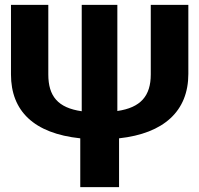

<svg xmlns="http://www.w3.org/2000/svg" viewBox="-20 -767 817 787"><path d="M598 -747V-462C598 -374 557 -326 461 -312V-747H315V-311C217 -325 178 -373 178 -462V-747H25V-462C25 -312 119 -220 309 -200V0H468V-200C652 -220 752 -312 752 -464V-747Z"/></svg>

Font: Glow Sans SC Normal
Style: Bold
Weight: 700
Designer: Ryoko NISHIZUKA (kana, bopomofo & ideographs); Paul D. Hunt (Latin, Greek & Cyrillic); Sandoll Communications, Soo-young
Version: Version 0.93